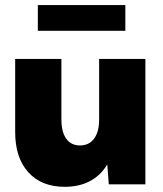

<svg xmlns="http://www.w3.org/2000/svg" viewBox="-20 -718 635 748"><path d="M546.4 0H403.8L397.9 -77.6Q372.6 -34.7 330.6 -12.5Q288.6 9.8 232.4 9.8Q141.6 9.8 90.3 -46.9Q39.1 -103.5 39.1 -203.6V-488.3H219.2V-252.9Q219.2 -204.1 238 -177.7Q256.8 -151.4 291.5 -151.4Q327.1 -151.4 346.7 -178Q366.2 -204.6 366.2 -252.9V-488.3H546.4ZM468.3 -598.1H127.4V-698.2H468.3Z"/></svg>

Font: Kumbh Sans Black
Style: Regular
Weight: 900
Version: Version 1.005